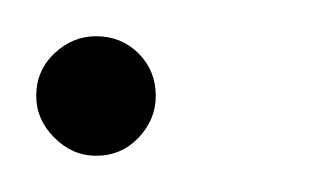

<svg xmlns="http://www.w3.org/2000/svg" viewBox="-26 -81 181 106"><path d="M27 5Q14 5 4 -5Q-6 -15 -6 -28Q-6 -42 4 -51.5Q14 -61 27 -61Q41 -61 50.5 -51.5Q60 -42 60 -28Q60 -15 50.5 -5Q41 5 27 5Z"/></svg>

Font: DM Sans 11pt Thin
Style: Italic
Weight: 250
Italic angle: -10°
Version: Version 4.004;gftools[0.9.30]